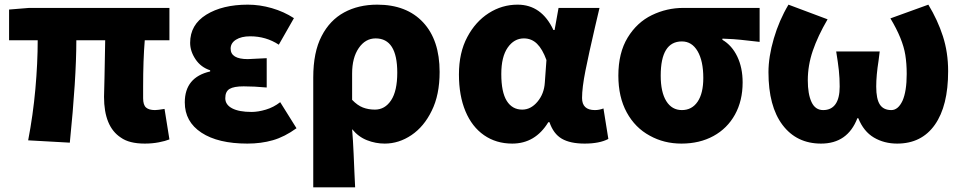

<svg xmlns="http://www.w3.org/2000/svg" viewBox="-20 -603 4139 825"><path d="M499 -12Q427 -59 427 -187L429 -269Q432 -413 432 -430H308Q308 -266 280 10L101 0Q122 -109 132 -220.5Q142 -332 142 -430H19V-562L105 -569H708V-430H602Q595 -345 595 -231V-181Q595 -152 607.5 -141Q620 -130 646 -130Q657 -130 687 -135L708 -4Q691 3 662.5 8.5Q634 14 602 14Q535 14 499 -12Z M774 -163Q774 -271 883 -296V-301Q843 -314 820 -348.5Q797 -383 797 -419Q797 -497 866.5 -540Q936 -583 1045 -583Q1096 -583 1148 -568Q1200 -553 1243 -525L1178 -411Q1123 -447 1055 -447Q1017 -447 994 -432.5Q971 -418 971 -394Q971 -349 1045 -349Q1055 -349 1085 -351L1126 -353V-227Q1071 -232 1027 -232Q985 -232 966.5 -221Q948 -210 948 -181Q948 -153 977.5 -137.5Q1007 -122 1061 -122Q1089 -122 1122.5 -132Q1156 -142 1184 -164L1254 -52Q1203 -15 1152.5 -0.5Q1102 14 1043 14Q917 14 845.5 -33Q774 -80 774 -163Z M1362 -448Q1397 -516 1458.5 -549.5Q1520 -583 1601 -583Q1727 -583 1798 -507Q1869 -431 1869 -294Q1869 -195 1835 -127Q1802 -59 1748 -22.5Q1694 14 1633 14Q1594 14 1557 -0.5Q1520 -15 1493 -48Q1497 0 1499.5 58Q1502 116 1503 140L1506 202H1326V-270Q1326 -379 1362 -448ZM1687 -291Q1687 -438 1594 -438Q1550 -438 1521.5 -396.5Q1493 -355 1493 -287V-174Q1516 -150 1539.5 -141Q1563 -132 1591 -132Q1634 -132 1660.5 -172Q1687 -212 1687 -291Z M1952 -283Q1952 -377 1988 -444Q2023 -510 2080 -546.5Q2137 -583 2204 -583Q2307 -583 2358 -474H2363L2380 -569H2556Q2540 -499 2537 -488Q2510 -372 2495.5 -299Q2481 -226 2481 -182Q2481 -130 2536 -130Q2555 -130 2573 -137L2594 -6Q2556 14 2492 14Q2430 14 2394 -7Q2358 -28 2341 -78H2336Q2280 14 2181 14Q2112 14 2060 -22Q2008 -58 1980 -125Q1952 -192 1952 -283ZM2321 -248 2328 -345Q2311 -392 2287.5 -415Q2264 -438 2231 -438Q2189 -438 2161.5 -398.5Q2134 -359 2134 -285Q2134 -207 2157.5 -169.5Q2181 -132 2224 -132Q2261 -132 2289.5 -166Q2318 -200 2321 -248Z M2772 -20Q2709 -54 2673 -120Q2637 -186 2637 -278Q2637 -376 2677 -441.5Q2717 -507 2781 -538Q2845 -569 2916 -569H3244V-423L3163 -432Q3139 -435 3084 -437V-432Q3125 -408 3148 -360Q3171 -312 3171 -249Q3171 -170 3138 -110.5Q3105 -51 3045.5 -18.5Q2986 14 2908 14Q2833 14 2772 -20ZM3002 -268Q3002 -341 2977.5 -383Q2953 -425 2910 -425Q2819 -425 2819 -278Q2819 -207 2843 -168.5Q2867 -130 2910 -130Q2953 -130 2977.5 -166Q3002 -202 3002 -268Z M3282 -293Q3282 -359 3305 -437.5Q3328 -516 3368 -583L3536 -520Q3494 -448 3472.5 -385Q3451 -322 3451 -258Q3451 -199 3467 -164.5Q3483 -130 3517 -130Q3552 -130 3570 -155.5Q3588 -181 3588 -231Q3588 -267 3584.5 -300Q3581 -333 3573 -382H3760L3755 -342Q3745 -279 3745 -231Q3745 -178 3760.5 -154Q3776 -130 3810 -130Q3839 -130 3858 -170Q3876 -211 3876 -285Q3876 -330 3870 -367Q3859 -436 3806 -524L3969 -583Q4009 -517 4031.5 -447.5Q4054 -378 4054 -297Q4054 -148 3997 -67Q3940 14 3835 14Q3779 14 3735 -12Q3691 -38 3668 -95H3664Q3622 14 3508 14Q3403 14 3342.5 -66Q3282 -146 3282 -293Z"/></svg>

Font: Merged Yaku Han JP Black
Style: Regular
Weight: 900
Designer: Ryoko NISHIZUKA 西塚涼子 (kana, bopomofo & ideographs); Paul D. Hunt (Latin, Greek & Cyrillic); Sandoll Communications 산돌커뮤니
Foundry: Adobe
Version: Version 2.004